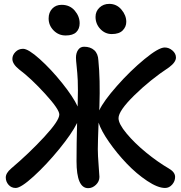

<svg xmlns="http://www.w3.org/2000/svg" viewBox="-20 -979 932 991"><path d="M557.1 -803.2Q522.5 -803.2 497.8 -829.3Q473.1 -855.5 473.1 -892.1Q473.1 -920.4 493.4 -939.7Q513.7 -959 543.9 -959Q582 -959 606.9 -929.4Q631.8 -899.9 631.8 -866.2Q631.8 -840.8 613.3 -822Q594.7 -803.2 557.1 -803.2ZM318.8 -795.9Q282.2 -795.9 256.6 -822Q231 -848.1 231 -883.8Q231 -914.6 249.5 -934.3Q268.1 -954.1 297.9 -954.1Q340.3 -954.1 365.7 -924.3Q391.1 -894.5 391.1 -858.9Q391.1 -830.1 373.5 -813Q356 -795.9 318.8 -795.9ZM61 -8.8Q38.6 -8.8 24.2 -25.1Q9.8 -41.5 9.8 -63Q9.8 -85.4 37.1 -108.9Q129.9 -187.5 208.3 -272.2Q286.6 -356.9 286.1 -388.2Q286.1 -414.6 213.1 -494.6Q140.1 -574.7 78.1 -621.1Q43.9 -648.9 43.9 -674.8Q43.9 -694.8 59.8 -710.9Q75.7 -727.1 99.1 -727.1Q126 -727.1 185.1 -674.1Q244.1 -621.1 301 -550Q357.9 -479 380.9 -429.2V-437Q383.3 -524.4 381.3 -563.5Q379.4 -602.5 375.7 -635.7Q372.1 -668.9 372.1 -681.2Q372.1 -705.1 383.1 -721.4Q394 -737.8 414.1 -737.8Q446.3 -737.8 466.3 -720Q486.3 -702.1 487.8 -667Q497.6 -568.8 493.2 -433.1Q492.2 -425.3 492.2 -409.2Q515.1 -458 584 -535.9Q652.8 -613.8 725.8 -673.8Q798.8 -733.9 830.1 -733.9Q852.1 -733.9 870.1 -718.3Q888.2 -702.6 888.2 -682.1Q888.2 -658.2 853 -631.8Q755.4 -567.4 673.6 -487.3Q591.8 -407.2 591.8 -369.1Q591.8 -339.8 633.1 -290.3Q674.3 -240.7 733.9 -191.9Q793.5 -143.1 852.1 -108.9Q883.8 -90.3 883.8 -65.9Q883.8 -43.9 868.7 -26.4Q853.5 -8.8 832 -8.8Q794.4 -8.8 739.5 -45.4Q684.6 -82 634.5 -134.3Q584.5 -186.5 543.5 -245.1Q502.4 -303.7 488.8 -346.2Q484.9 -244.6 484.9 -209Q484.9 -177.2 489 -126.2Q493.2 -75.2 493.2 -65.9Q493.2 -42.5 475.1 -25.1Q457 -7.8 435.1 -7.8Q375 -7.8 375 -147Q375 -239.3 377.9 -344.2Q350.6 -289.1 285.2 -209Q219.7 -128.9 153.8 -68.8Q87.9 -8.8 61 -8.8Z"/></svg>

Font: Shantell Sans Bouncy
Style: Regular
Weight: 500
Designer: Stephen Nixon, Anya Danilova, Shantell Martin
Foundry: Arrow Type
Version: Version 1.006;[9816181b4]